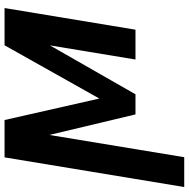

<svg xmlns="http://www.w3.org/2000/svg" viewBox="-32 -570 789 800"><g transform="rotate(-90 362.0 -170.5)"><path d="M350.9 -150.6 261.4 -545.5H105.8L-17.8 203.1H106.5L199.2 -358.7L284.8 0H368.6L572.4 -356.5L513.5 0H637.8L728 -545.5H572.8Z"/></g></svg>

Font: Magic Ui Pro Semi Bold
Style: Italic
Weight: 600
Italic angle: -9.39999°
Designer: Stefan Endress, Andreas Faust
Version: Version 1.000;FEAKit 1.0